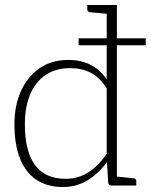

<svg xmlns="http://www.w3.org/2000/svg" viewBox="-20 -746 606 772"><path d="M233 6Q170 6 126.5 -23Q83 -52 60.5 -108.5Q38 -165 38 -247Q38 -320 63.5 -378Q89 -436 137.5 -470.5Q186 -505 255 -505Q306 -505 344 -485.5Q382 -466 409 -427V-726H450V0H428Q416 0 415 -12L410 -94Q377 -49 332.5 -21.5Q288 6 233 6ZM244 -27Q295 -27 336 -53.5Q377 -80 409 -128V-391Q380 -436 344 -454Q308 -472 262 -472Q203 -472 162 -443.5Q121 -415 100.5 -364.5Q80 -314 80 -247Q80 -137 121 -82Q162 -27 244 -27ZM422 -726 417 -690 341 -697Q337 -698 334 -700.5Q331 -703 331 -708V-726ZM437 0 441 -37 518 -29Q522 -29 525 -26Q528 -23 528 -18V0ZM296 -564V-592H566V-564Z"/></svg>

Font: Aleo ExtraLight
Style: Regular
Weight: 250
Designer: Alessio Laiso
Foundry: Alessio Laiso
Version: Version 2.001;gftools[0.9.29]